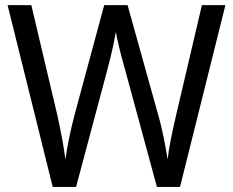

<svg xmlns="http://www.w3.org/2000/svg" viewBox="-20 -734 916 754"><path d="M772.9 -713.9 670.9 -278.8C656.7 -216.3 643.6 -157.2 638.2 -107.9C630.9 -153.3 619.6 -218.8 602.1 -279.8L481 -713.9H389.2L272.9 -283.2C257.3 -224.1 244.1 -160.2 236.8 -107.9C230.5 -158.7 219.2 -216.8 206.1 -277.8L103 -713.9H9.8L187 0H278.8L402.8 -464.8C411.1 -495.6 418 -525.4 424.3 -553.7C430.2 -582 433.6 -600.6 435.1 -608.9C437 -592.8 452.6 -523.9 469.2 -467.8L596.2 0H687L865.2 -713.9Z"/></svg>

Font: Avrile Sans
Style: Regular
Weight: 400
Designer: Monotype Design Team, Google (font), Stefan Peev (BGR Cyrillic), Cristiano Sobral (main changes)
Foundry: The Avrile Sans Project Authors
Version: Version 3.110